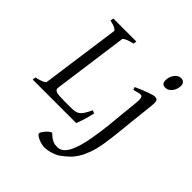

<svg xmlns="http://www.w3.org/2000/svg" viewBox="-243 -793 1179 1179"><g transform="rotate(45 346.5 -203.5)"><path d="M414.1 -119.1Q404.3 -76.7 394.3 -45.4Q384.3 -14.2 377.9 0H0L2.9 -21Q33.7 -27.8 52.2 -35.9Q70.8 -43.9 71.8 -50.8L143.1 -564Q144 -569.8 128.9 -578.6Q113.8 -587.4 82 -594.2L85 -615.2H285.2L282.2 -594.2Q251.5 -587.4 232.9 -579.1Q214.4 -570.8 212.9 -564L146 -75.2Q145 -66.4 147.9 -60.3Q150.9 -54.2 159.9 -50.5Q168.9 -46.9 184.8 -45.4Q200.7 -43.9 225.1 -43.9H287.1Q307.6 -43.9 322 -46.4Q336.4 -48.8 348.1 -57.4Q359.9 -65.9 370.6 -82.5Q381.3 -99.1 395 -127.9ZM671.9 -616.2Q671.9 -602.5 667.5 -589.1Q663.1 -575.7 655 -564.7Q647 -553.7 635.7 -546.9Q624.5 -540 610.8 -540Q579.6 -540 579.6 -574.2Q579.6 -587.4 583.7 -600.8Q587.9 -614.3 595.7 -625.5Q603.5 -636.7 614.5 -643.8Q625.5 -650.9 639.6 -650.9Q654.8 -650.9 663.3 -641.8Q671.9 -632.8 671.9 -616.2ZM631.3 -424.8Q631.3 -419.4 630.1 -406Q628.9 -392.6 627 -374.5Q625 -356.4 622.8 -335.7Q620.6 -314.9 618.4 -295.2Q616.2 -275.4 614.3 -258.3Q612.3 -241.2 611.3 -231Q609.4 -213.9 607.4 -192.1Q605.5 -170.4 602.5 -145Q599.6 -119.6 596.2 -91.1Q592.8 -62.5 587.9 -32.2Q578.1 24.9 563.7 63.7Q549.3 102.5 532.2 129.2Q515.1 155.8 495.8 173.6Q476.6 191.4 456.5 207Q443.4 217.3 427.7 224.4Q412.1 231.4 397 235.8Q381.8 240.2 368.7 242.2Q355.5 244.1 346.7 244.1Q333 244.1 317.9 240.2Q302.7 236.3 290 230.5Q277.3 224.6 269 218.3Q260.7 211.9 260.7 207Q260.7 200.7 267.1 190.4Q273.4 180.2 282.2 170.7Q291 161.1 300 154.1Q309.1 147 314 147Q317.9 147 323.7 153.3Q329.6 159.7 339.4 167Q349.1 174.3 363.8 180.7Q378.4 187 399.9 187Q441.4 187 468.3 136.7Q495.1 86.4 510.7 -5.4Q517.1 -41.5 521.5 -74.2Q525.9 -106.9 528.8 -134.8Q531.7 -162.6 533.7 -184.3Q535.6 -206.1 537.1 -220.2Q537.6 -228 539.1 -241Q540.5 -253.9 542 -268.8Q543.5 -283.7 545.2 -299.6Q546.9 -315.4 548.3 -329.6Q549.8 -343.8 550.5 -354.7Q551.3 -365.7 551.3 -371.1Q551.3 -382.3 549.8 -388.9Q548.3 -395.5 545.7 -398.7Q543 -401.9 539.3 -402.8Q535.6 -403.8 531.2 -403.8Q526.9 -403.8 518.8 -401.9Q510.7 -399.9 502.7 -397.7Q494.6 -395.5 482.4 -392.1L475.1 -410.2Q495.6 -419.4 516.1 -428Q536.6 -436.5 554.2 -442.9Q571.8 -449.2 585 -453.1Q598.1 -457 604 -457Q617.7 -457 624.5 -451.2Q631.3 -445.3 631.3 -424.8Z"/></g></svg>

Font: Akkhara
Style: Italic
Weight: 400
Italic angle: -7°
Designer: J. Victor Gaultney
Version: Version 1.00 June 13, 2006, initial release